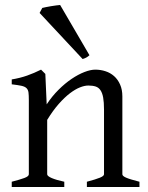

<svg xmlns="http://www.w3.org/2000/svg" viewBox="-20 -747 592 767"><path d="M327.1 0V-21Q362.3 -30.3 378.9 -37.1Q395.5 -43.9 395.5 -50.8V-309.1Q395.5 -338.9 392.1 -357.4Q388.7 -376 381.3 -386.7Q374 -397.5 362.1 -401.4Q350.1 -405.3 333 -405.3Q317.9 -405.3 299.3 -397.9Q280.8 -390.6 259.5 -374.5Q238.3 -358.4 215.1 -332.3Q191.9 -306.2 168.5 -268.1V-50.8Q168.5 -43.5 186.8 -35.6Q205.1 -27.8 236.8 -21V0H26.9V-21Q59.1 -29.3 77.1 -35.9Q95.2 -42.5 95.2 -50.8V-347.2Q95.2 -366.2 93.8 -377.4Q92.3 -388.7 85.7 -395Q79.1 -401.4 65.4 -404.3Q51.8 -407.2 26.9 -410.2V-429.7Q60.1 -435.1 88.4 -445.1Q116.7 -455.1 144 -468.8L161.1 -451.7L166.5 -330.1Q188 -362.8 213.9 -388.4Q239.7 -414.1 266.1 -431.9Q292.5 -449.7 317.1 -459.2Q341.8 -468.8 360.8 -468.8Q381.8 -468.8 401.4 -462.4Q420.9 -456.1 435.8 -442.9Q450.7 -429.7 459.7 -409.4Q468.8 -389.2 468.8 -361.8V-50.8Q468.8 -43.9 483.6 -37.4Q498.5 -30.8 537.1 -21V0ZM337.4 -526.4Q331.1 -520.5 324.7 -517.1Q318.4 -513.7 310.1 -511.2L138.2 -695.3L148.9 -715.3Q153.8 -716.8 163.3 -718.5Q172.9 -720.2 183.3 -722.2Q193.8 -724.1 204.1 -725.3Q214.4 -726.6 220.2 -727.1Z"/></svg>

Font: Gentium Plus Viet
Style: Regular
Weight: 400
Designer: J. Victor Gaultney, Annie Olsen, Iska Routamaa, Becca Hirsbrunner
Foundry: SIL International
Version: Version 5.000